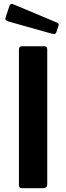

<svg xmlns="http://www.w3.org/2000/svg" viewBox="-20 -984 346 1004"><path d="M213 -742Q227 -742 227 -726V-22Q227 -10 221.5 -5Q216 0 203 0H99Q87 0 83 -4Q79 -8 79 -18V-725Q79 -742 94 -742ZM46 -963 280 -865Q291 -860 285 -847L275 -816Q271 -806 262 -806Q257 -806 254 -807L23 -872Q8 -877 8 -887L10 -895L30 -955Q32 -960 36.5 -962.5Q41 -965 46 -963Z"/></svg>

Font: n
Style: Regular
Weight: 600
Designer: Pablo Impallari, Rodrigo Fuenzalida
Foundry: Impallari Type
Version: Version 1.002; ttfautohint (v1.5)